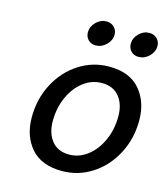

<svg xmlns="http://www.w3.org/2000/svg" viewBox="-112 -836 809 930"><g transform="rotate(15 292.0 -371.0)"><path d="M77 -207Q77 -299 117 -375.5Q157 -452 226 -496.5Q295 -541 377 -541Q480 -541 532 -480Q584 -419 584 -326Q584 -235 544 -158.5Q504 -82 435.5 -37.5Q367 7 285 7Q181 7 129 -53.5Q77 -114 77 -207ZM481 -319Q481 -380 450.5 -417.5Q420 -455 363 -455Q313 -455 271 -423Q229 -391 204.5 -336Q180 -281 180 -216Q180 -155 210.5 -117Q241 -79 298 -79Q348 -79 390 -111.5Q432 -144 456.5 -199Q481 -254 481 -319ZM448 -675Q448 -704 470.5 -726.5Q493 -749 522 -749Q546 -749 561 -734Q576 -719 576 -697Q576 -668 553 -645.5Q530 -623 500 -623Q477 -623 462.5 -638Q448 -653 448 -675ZM233 -675Q233 -704 255.5 -726.5Q278 -749 307 -749Q331 -749 346 -734Q361 -719 361 -697Q361 -668 338 -645.5Q315 -623 285 -623Q262 -623 247.5 -638Q233 -653 233 -675Z"/></g></svg>

Font: Be Vietnam Medium
Style: Italic
Weight: 500
Italic angle: -9.444°
Designer: Gabriel Lam
Foundry: TypeRant
Version: Version 3.000